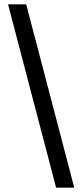

<svg xmlns="http://www.w3.org/2000/svg" viewBox="-20 -813 378 883"><path d="M321.5 50H238L17 -793H100.5Z"/></svg>

Font: Spline Sans
Style: Regular
Weight: 400
Designer: Eben Sorkin, Mirko Velimirovic
Foundry: Sorkin Type
Version: Version 1.001